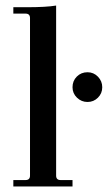

<svg xmlns="http://www.w3.org/2000/svg" viewBox="-20 -671 388 691"><path d="M28 0V-23H72Q88 -23 88 -39V-606Q88 -622 72 -622H28V-645H76Q146 -645 182 -651V-39Q182 -23 198 -23H241V0ZM241 -357Q241 -380 256.5 -395.5Q272 -411 295 -411Q317 -411 332.5 -395Q348 -379 348 -357Q348 -335 332.5 -319.5Q317 -304 295 -304Q273 -304 257 -319.5Q241 -335 241 -357Z"/></svg>

Font: Arapey
Style: Regular
Weight: 400
Designer: Eduardo Rodriguez Tunni
Foundry: Eduardo Rodriguez Tunni
Version: Version 4.000